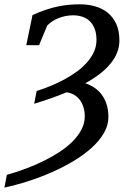

<svg xmlns="http://www.w3.org/2000/svg" viewBox="-39 -707 576 888"><path d="M513.2 -520Q513.2 -490.2 502.4 -463.4Q491.7 -436.5 471.4 -411.9Q451.2 -387.2 421.9 -364.7Q392.6 -342.3 355.5 -321.8Q378.4 -314.5 397.9 -301.3Q417.5 -288.1 431.9 -268.6Q446.3 -249 454.3 -223.4Q462.4 -197.8 462.4 -165.5Q462.4 -127.9 441.9 -92.3Q421.4 -56.6 386 -24.4Q350.6 7.8 303.5 36.4Q256.3 64.9 202.9 88.6Q149.4 112.3 92.5 130.6Q35.6 148.9 -18.6 160.6L-7.3 101.6Q34.7 89.8 77.6 74Q120.6 58.1 160.6 38.6Q200.7 19 235.8 -3.9Q271 -26.9 296.9 -53Q322.8 -79.1 337.9 -107.9Q353 -136.7 353 -168Q353 -192.9 346.7 -212.4Q340.3 -231.9 329.1 -246.3Q317.9 -260.7 302.5 -269.3Q287.1 -277.8 269.5 -280.3Q235.4 -266.1 197.8 -252.9Q160.2 -239.7 119.1 -227.1L130.4 -286.1Q161.6 -295.9 194.6 -309.3Q227.5 -322.8 258.3 -339.4Q289.1 -356 316.2 -375.7Q343.3 -395.5 363.5 -418.5Q383.8 -441.4 395.5 -467.3Q407.2 -493.2 407.2 -522Q407.2 -554.2 397.9 -576.2Q388.7 -598.1 373.8 -611.3Q358.9 -624.5 339.4 -630.4Q319.8 -636.2 299.3 -636.2Q266.1 -636.2 233.6 -624Q201.2 -611.8 179.2 -588.4L141.6 -498H82.5L111.3 -637.2Q145.5 -652.8 175.3 -662.6Q205.1 -672.4 231.9 -677.7Q258.8 -683.1 283.2 -685.1Q307.6 -687 331.5 -687Q367.2 -687 399.9 -678Q432.6 -668.9 457.8 -649.2Q482.9 -629.4 498 -597.7Q513.2 -565.9 513.2 -520Z"/></svg>

Font: Charis SIL
Style: Italic
Weight: 400
Italic angle: -11°
Foundry: SIL International
Version: Version 4.112